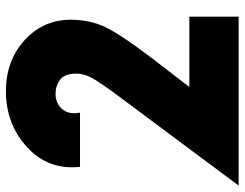

<svg xmlns="http://www.w3.org/2000/svg" viewBox="-134 -694 801 628"><g transform="rotate(-90 266.0 -380.5)"><path d="M295 -161.2H525V0H-27.5L261.2 -387.5Q312.5 -456.2 325.6 -481.9Q338.8 -507.5 338.8 -530Q338.8 -568.8 318.8 -583.8Q298.8 -598.8 272.5 -598.8Q241.2 -598.8 222.5 -576.9Q203.8 -555 211.2 -518.8H33.8Q22.5 -622.5 98.1 -691.9Q173.8 -761.2 281.2 -761.2Q381.2 -761.2 448.8 -699.4Q516.2 -637.5 515 -545Q513.8 -482.5 489.4 -433.1Q465 -383.8 391.2 -286.2Z"/></g></svg>

Font: Now Black
Style: Regular
Weight: 900
Designer: Alfredo Marco Pradil
Foundry: Alfredo Marco Pradil
Version: Version 1.002;PS 001.002;hotconv 1.0.88;makeotf.lib2.5.64775